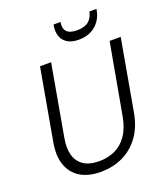

<svg xmlns="http://www.w3.org/2000/svg" viewBox="-163 -1016 984 1138"><g transform="rotate(-20 329.5 -446.5)"><path d="M278 12Q198 12 146.5 -20Q95 -52 75 -111.5Q55 -171 71 -255L150 -700H220L141 -255Q129 -191 141.5 -145.5Q154 -100 191 -75.5Q228 -51 290 -51Q344 -51 389 -72Q434 -93 465 -138Q496 -183 509 -255L589 -700H659L580 -255Q564 -163 519 -103.5Q474 -44 411.5 -16Q349 12 278 12ZM421 -769Q377 -769 350 -786Q323 -803 313 -831Q303 -859 308 -892L310 -905H354Q347 -867 365 -846Q383 -825 431 -825Q478 -825 503.5 -846Q529 -867 536 -905H581L578 -892Q572 -859 552 -831Q532 -803 499.5 -786Q467 -769 421 -769Z"/></g></svg>

Font: DM Sans 18pt Light
Style: Italic
Weight: 300
Italic angle: -10°
Designer: Colophon Foundry, Jonny Pinhorn
Foundry: Colophon Foundry
Version: Version 4.004;gftools[0.9.30]